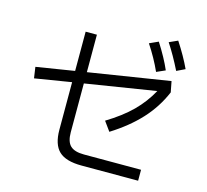

<svg xmlns="http://www.w3.org/2000/svg" viewBox="-121 -994 1241 1153"><g transform="rotate(15 500.0 -417.5)"><path d="M883 -676Q840 -763 795 -831L848 -855Q901 -774 935 -701ZM768 -639Q733 -717 682 -794L737 -819Q792 -733 822 -663ZM548 -277Q642 -334 703 -394.5Q764 -455 805 -530L367 -460V-156Q367 -98 393 -73Q419 -48 478 -48H833V20H481Q383 20 340 -21Q297 -62 297 -154V-449L70 -412L60 -481L297 -519V-763H367V-530L872 -610L885 -543Q843 -444 770 -365Q697 -286 590 -219Z"/></g></svg>

Font: PlemolJP35 Console
Style: Regular
Weight: 400
Version: v2.0.3; ttfautohint (v1.8.4.7-5d5b-dirty) -l 6 -r 45 -G 200 